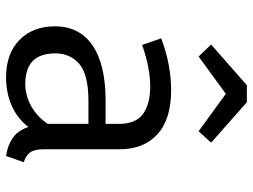

<svg xmlns="http://www.w3.org/2000/svg" viewBox="-124 -726 862 655"><g transform="rotate(90 307.5 -399.0)"><path d="M489.7 -117.9Q489.7 -85.1 500.5 -70.3Q511.3 -55.4 533.8 -48.7L512.8 11.8Q477.9 7.2 451.8 -10.5Q425.6 -28.2 413.8 -64.1Q384.6 -26.7 340.8 -7.4Q296.9 11.8 244.6 11.8Q163.6 11.8 116.9 -33.8Q70.3 -79.5 70.3 -154.9Q70.3 -238.5 135.4 -283.1Q200.5 -327.7 323.6 -327.7H403.1V-372.8Q403.1 -431.3 369 -455.6Q334.9 -480 274.4 -480Q247.7 -480 211.8 -473.6Q175.9 -467.2 133.8 -452.3L111.3 -517.4Q160.5 -535.9 204.4 -543.6Q248.2 -551.3 287.7 -551.3Q388.2 -551.3 439 -504.1Q489.7 -456.9 489.7 -376.9ZM266.7 -53.8Q306.7 -53.8 342.8 -74.1Q379 -94.4 403.1 -130.3V-269.2H325.1Q235.9 -269.2 199.2 -238.5Q162.6 -207.7 162.6 -155.9Q162.6 -53.8 266.7 -53.8ZM173.3 -645.1 132.3 -687.7 271.3 -809.7H329.2L467.2 -687.7L428.2 -645.1L300.5 -737.9Z"/></g></svg>

Font: FiraCode Nerd Font Mono
Style: Regular
Weight: 400
Monospace: yes
Designer: Carrois Corporate, Edenspiekermann AG, Nikita Prokopov
Foundry: Carrois Corporate, Edenspiekermann AG, Nikita Prokopov
Version: Version 6.002;Nerd Fonts 3.4.0